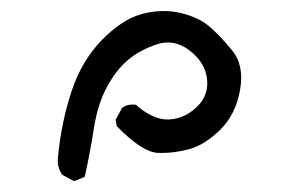

<svg xmlns="http://www.w3.org/2000/svg" viewBox="-20 -840 540 351"><path d="M115.2 -508.8 93.8 -520.5Q84 -534.2 85.9 -551.8Q91.8 -615.2 110.4 -671.9Q128.9 -728.5 166 -766.6Q203.1 -804.7 239.7 -814.5Q276.4 -824.2 309.6 -816.4Q342.8 -808.6 362.3 -792Q381.8 -775.4 404.3 -748Q426.8 -720.7 418.9 -675.8Q411.1 -630.9 382.8 -603Q354.5 -575.2 326.2 -567.4Q297.9 -559.6 269 -560.5Q240.2 -561.5 193.4 -609.4L191.4 -621.1L203.1 -642.6Q212.9 -650.4 228.5 -648.4Q260.7 -620.1 289.1 -621.6Q317.4 -623 339.8 -644.5Q362.3 -666 358.4 -696.3Q354.5 -726.6 326.2 -748Q297.9 -769.5 266.1 -758.8Q234.4 -748 212.9 -729.5Q191.4 -710.9 174.8 -679.7Q158.2 -648.4 151.4 -604Q144.5 -559.6 134.8 -516.6Z"/></svg>

Font: NaikaiFont
Style: Regular
Weight: 400
Version: Version 1.67